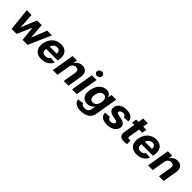

<svg xmlns="http://www.w3.org/2000/svg" viewBox="375 -2466 4375 4375"><g transform="rotate(45 2562.5 -279.0)"><path d="M636.7 0H476.6L439.6 -343H432.9L282.3 0H122.5L65 -545.5H218L241.5 -179H246.4L395.6 -545.5H545.8L574.2 -181.1H578.8L723 -545.5H875.7Z M1082.7 10.7Q1027 10.7 984.2 -4.6Q941.4 -19.9 912.3 -48.1Q883.2 -76.3 868.3 -116.3Q853.3 -156.2 853.3 -206Q853.3 -258.2 869 -314.6Q884.6 -370.4 916.5 -418.3Q936.8 -448.5 963.4 -473.2Q990.1 -497.9 1022 -515.4Q1054 -533 1091.3 -542.8Q1128.6 -552.6 1170.5 -552.6Q1215.9 -552.6 1255.3 -540.1Q1294.7 -527.7 1323.9 -501.8Q1353 -475.9 1369.7 -436.3Q1386.4 -396.7 1386.4 -342.3Q1386.4 -326.7 1384.9 -310.2Q1383.5 -293.7 1380.7 -275.6L1373.9 -234H1002.5Q1000.7 -224.8 999.8 -215.7Q998.9 -206.7 998.9 -198.2Q998.9 -150.6 1026.3 -126.4Q1053.6 -102.3 1104 -102.3Q1140.3 -102.3 1170.8 -117.5Q1201.3 -132.8 1219.5 -165.5L1357.6 -156.2Q1342.7 -118.3 1317.1 -87.4Q1291.5 -56.5 1256.6 -34.6Q1221.6 -12.8 1177.7 -1.1Q1133.9 10.7 1082.7 10.7ZM1246.4 -327.8Q1247.2 -333.5 1247.7 -339Q1248.2 -344.5 1248.2 -349.8Q1248.2 -369 1242.2 -385.5Q1236.2 -402 1224.4 -414.1Q1212.7 -426.1 1195.3 -432.9Q1177.9 -439.6 1155.2 -439.6Q1130.7 -439.6 1108.3 -430.8Q1085.9 -421.9 1068 -406.4Q1050.1 -391 1037.5 -370.6Q1024.9 -350.1 1019.5 -327.8Z M1952.8 0H1801.5L1855.1 -320.3Q1857.2 -334.5 1857.2 -347.3Q1857.2 -384.9 1837 -405.9Q1816.8 -426.8 1775.9 -426.8Q1731.9 -426.8 1698.5 -398.8Q1664.8 -371.1 1653.8 -315.3L1601.2 0H1450.3L1541.2 -545.5H1685L1669.4 -449.2H1675.4Q1700.3 -495.7 1746.8 -524.1Q1793.3 -552.6 1856.9 -552.6Q1932.5 -552.6 1973.7 -510.3Q2014.9 -468 2014.9 -395.2Q2014.9 -383.9 2013.8 -372Q2012.8 -360.1 2011 -347.3Z M2252.8 -616.5Q2221.9 -616.5 2200.6 -635.7Q2179.3 -655.2 2179.3 -685Q2182.2 -723 2208.5 -746.1Q2235.1 -769.5 2270.2 -769.5Q2303.6 -769.5 2323.5 -749.3Q2343.8 -729.4 2343.8 -700.3Q2342.3 -664.1 2312.9 -638.8Q2286.6 -616.5 2252.8 -616.5ZM2222.3 0H2071L2161.9 -545.5H2313.2Z M2554.7 212.4Q2481.2 212.4 2431.8 192.5Q2380.7 171.2 2356 137.8Q2331.3 104.4 2329.2 63.9L2472.7 45.1Q2475.5 57.2 2482.8 67.8Q2490.1 78.5 2502.3 86.5Q2514.6 94.5 2532.5 99.1Q2550.4 103.7 2574.9 103.7Q2600.1 103.7 2622.2 98Q2644.2 92.3 2661.2 80.1Q2678.3 67.8 2689.8 48.8Q2701.3 29.8 2706 3.2L2722.3 -96.6H2715.9Q2706.3 -79.5 2690.7 -63.6Q2675.1 -47.6 2653.8 -35.2Q2632.5 -22.7 2605.5 -15.3Q2578.5 -7.8 2546.2 -7.8Q2507.1 -7.8 2473.4 -20.1Q2439.6 -32.3 2415 -56.6Q2390.3 -81 2376.2 -117.7Q2362.2 -154.5 2362.6 -204.2Q2362.6 -261 2378.9 -321Q2395.6 -382.8 2425.1 -428.6Q2446.4 -460.9 2471.2 -484.4Q2496.1 -507.8 2523.3 -522.9Q2550.4 -538 2578.8 -545.3Q2607.2 -552.6 2636 -552.6Q2669 -552.9 2693.2 -544Q2717.3 -535.2 2734 -520.8Q2750.7 -506.4 2760.7 -488.6Q2770.6 -470.9 2775.2 -453.8H2781.2L2796.2 -545.5H2946.4L2854.8 5.3Q2848.4 40.5 2834.5 69.4Q2820.7 98.4 2800.2 121.3Q2779.8 144.2 2753.6 161Q2727.3 177.9 2696.4 188.9Q2632.5 212.4 2554.7 212.4ZM2611.5 -121.4Q2666.2 -121.4 2702.8 -161.2Q2739.7 -201.3 2752.5 -274.5Q2754.3 -286.6 2755.1 -297.6Q2756 -308.6 2756 -318.9Q2756 -344.1 2750.5 -365.1Q2745 -386 2733.5 -400.9Q2721.9 -415.8 2704.4 -424Q2686.8 -432.2 2662.6 -432.2Q2634.2 -432.2 2611 -420.6Q2587.7 -409.1 2570.1 -388.1Q2552.6 -367.2 2540.8 -338.2Q2529.1 -309.3 2523.4 -274.5Q2521.7 -262.4 2520.6 -251.2Q2519.5 -240.1 2519.5 -229.8Q2519.5 -205.3 2525 -185.2Q2530.5 -165.1 2541.7 -150.9Q2552.9 -136.7 2570.3 -129.1Q2587.7 -121.4 2611.5 -121.4Z M3202.1 10.7Q3125 10.7 3075.1 -10.8Q3025.2 -32.3 3001.4 -68.5Q2987.9 -88.8 2982.6 -109.9Q2977.3 -131 2977.3 -158L3125 -165.8Q3130.3 -99.1 3207.7 -98.4Q3254.3 -98.4 3282.7 -117.5Q3310.7 -136.7 3313.6 -166.5Q3313.6 -183.6 3299.5 -193.2Q3285.5 -202.8 3254.3 -209.2L3163.4 -228Q3026.6 -257.1 3026.6 -360.8Q3026.6 -403.4 3047.2 -442.5Q3067.8 -481.2 3111.5 -509.9Q3179 -552.6 3280.9 -552.6Q3335.2 -552.6 3375.2 -541.4Q3415.1 -530.2 3441.1 -509.6Q3467 -489 3479.6 -460.4Q3492.2 -431.8 3492.2 -397V-389.9L3354.8 -381.4Q3354 -394.5 3349.1 -406.2Q3344.1 -418 3334.9 -426.7Q3325.6 -435.4 3311.6 -440.3Q3297.6 -445.3 3278.4 -445.3Q3236.2 -445.3 3207 -424.7Q3178.3 -404.5 3178.3 -377.1Q3178.3 -347.7 3236.5 -335.9L3332.4 -316.1Q3469.8 -287.6 3469.8 -187.5Q3469.8 -175.4 3467.7 -162.3Q3452.1 -82.7 3379.3 -35.9Q3306.1 10.7 3202.1 10.7Z M3742.5 7.8Q3710.2 7.8 3683.2 0.7Q3656.2 -6.4 3636.9 -21.1Q3617.5 -35.9 3606.7 -58.6Q3595.9 -81.3 3595.9 -112.2Q3595.9 -128.9 3599.1 -147.7L3646 -431.8H3571.4L3590.6 -545.5H3664.8L3686.4 -676.1H3837.7L3816.1 -545.5H3919L3900.2 -431.8H3797.2L3753.2 -167.6Q3751.4 -157.7 3751.4 -151.3Q3751.4 -114.3 3795.8 -114.3Q3801.5 -114.3 3807.7 -114.9Q3813.9 -115.4 3821 -116.8L3834.2 -119.3L3839.8 -6.7Q3821.7 0 3797.6 3.6Q3773.4 7.1 3742.5 7.8Z M4152 10.7Q4096.2 10.7 4053.4 -4.6Q4010.7 -19.9 3981.5 -48.1Q3952.4 -76.3 3937.5 -116.3Q3922.6 -156.2 3922.6 -206Q3922.6 -258.2 3938.2 -314.6Q3953.8 -370.4 3985.8 -418.3Q4006 -448.5 4032.7 -473.2Q4059.3 -497.9 4091.3 -515.4Q4123.2 -533 4160.5 -542.8Q4197.8 -552.6 4239.7 -552.6Q4285.2 -552.6 4324.6 -540.1Q4364 -527.7 4393.1 -501.8Q4422.2 -475.9 4438.9 -436.3Q4455.6 -396.7 4455.6 -342.3Q4455.6 -326.7 4454.2 -310.2Q4452.8 -293.7 4449.9 -275.6L4443.2 -234H4071.7Q4070 -224.8 4069.1 -215.7Q4068.2 -206.7 4068.2 -198.2Q4068.2 -150.6 4095.5 -126.4Q4122.9 -102.3 4173.3 -102.3Q4209.5 -102.3 4240.1 -117.5Q4270.6 -132.8 4288.7 -165.5L4426.8 -156.2Q4411.9 -118.3 4386.4 -87.4Q4360.8 -56.5 4325.8 -34.6Q4290.8 -12.8 4247 -1.1Q4203.1 10.7 4152 10.7ZM4315.7 -327.8Q4316.4 -333.5 4316.9 -339Q4317.5 -344.5 4317.5 -349.8Q4317.5 -369 4311.4 -385.5Q4305.4 -402 4293.7 -414.1Q4282 -426.1 4264.6 -432.9Q4247.2 -439.6 4224.4 -439.6Q4199.9 -439.6 4177.6 -430.8Q4155.2 -421.9 4137.3 -406.4Q4119.3 -391 4106.7 -370.6Q4094.1 -350.1 4088.8 -327.8Z M5022 0H4870.7L4924.4 -320.3Q4926.5 -334.5 4926.5 -347.3Q4926.5 -384.9 4906.2 -405.9Q4886 -426.8 4845.2 -426.8Q4801.1 -426.8 4767.8 -398.8Q4734 -371.1 4723 -315.3L4670.5 0H4519.5L4610.4 -545.5H4754.3L4738.6 -449.2H4744.7Q4769.5 -495.7 4816.1 -524.1Q4862.6 -552.6 4926.1 -552.6Q5001.8 -552.6 5043 -510.3Q5084.2 -468 5084.2 -395.2Q5084.2 -383.9 5083.1 -372Q5082 -360.1 5080.3 -347.3Z"/></g></svg>

Font: Linik Sans
Style: Bold Italic
Weight: 700
Italic angle: 9°
Designer: Fonts by Rasmus Andersson / Changes by Cristiano Sobral with parts from Marc Monis
Foundry: rsms
Version: Version 3.020; ttfautohint (v1.6)